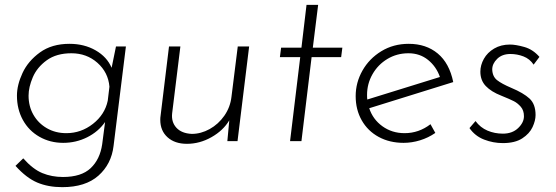

<svg xmlns="http://www.w3.org/2000/svg" viewBox="-20 -583 2296 793"><path d="M500 -391 449 20Q440 95 386.5 142.5Q333 190 237 190Q179 190 134 171Q89 152 44 102L76 71Q116 116 155 132Q194 148 240 148Q316 148 354.5 111.5Q393 75 402 13L414 -79Q386 -39 340 -16Q294 7 241 7Q187 7 143 -18Q99 -43 74.5 -87.5Q50 -132 50 -188Q50 -232 73 -281.5Q96 -331 145 -366.5Q194 -402 267 -402Q328 -402 375 -375Q422 -348 441 -303L459 -391ZM432 -225Q427 -284 382.5 -323.5Q338 -363 275 -363Q213 -363 173 -334Q133 -305 115.5 -264Q98 -223 98 -188Q98 -144 118 -109Q138 -74 173.5 -53.5Q209 -33 254 -33Q315 -33 364 -71.5Q413 -110 425 -167Z M1009 -391 961 0H919L927 -86Q902 -44 853.5 -16.5Q805 11 752 11Q702 11 672 -16Q642 -43 642 -88Q642 -98 643 -103L678 -391H725L691 -115Q687 -79 708.5 -55.5Q730 -32 772 -30Q810 -30 846 -50Q882 -70 906.5 -105Q931 -140 936 -183L962 -391Z M1294 -563 1272 -386H1394L1389 -347H1267L1225 0H1178L1220 -347H1136L1141 -386H1225L1246 -563Z M1651 -33Q1710 -33 1758 -70L1778 -34Q1749 -14 1715 -3.5Q1681 7 1647 7Q1589 7 1544 -17.5Q1499 -42 1474 -86Q1449 -130 1449 -186Q1449 -242 1477 -291.5Q1505 -341 1555 -371.5Q1605 -402 1668 -402Q1740 -402 1788 -362Q1836 -322 1852 -244L1505 -136Q1520 -90 1559.5 -61.5Q1599 -33 1651 -33ZM1667 -363Q1619 -363 1580 -339.5Q1541 -316 1518.5 -276.5Q1496 -237 1496 -191Q1496 -178 1497 -172L1797 -265Q1782 -308 1748 -335.5Q1714 -363 1667 -363Z M2057 8Q2017 8 1979.5 -6.5Q1942 -21 1919 -54L1944 -83Q1964 -56 1993.5 -43.5Q2023 -31 2057 -31Q2096 -31 2120 -54Q2144 -77 2144 -103Q2144 -127 2131 -142Q2118 -157 2102.5 -165Q2087 -173 2050 -188Q2009 -204 1986.5 -227.5Q1964 -251 1964 -287Q1964 -314 1978.5 -340Q1993 -366 2021 -382.5Q2049 -399 2086 -399Q2110 -399 2145.5 -389Q2181 -379 2208 -348L2184 -316Q2168 -340 2142 -350Q2116 -360 2088 -360Q2054 -360 2033.5 -340Q2013 -320 2013 -296Q2014 -267 2033 -252Q2052 -237 2092 -220Q2142 -199 2167 -176Q2192 -153 2192 -108Q2192 -85 2179.5 -58Q2167 -31 2137 -11.5Q2107 8 2057 8Z"/></svg>

Font: Josefin Sans Light
Style: Italic
Weight: 300
Italic angle: -7°
Designer: Santiago Orozco
Foundry: Typemade
Version: Version 2.000